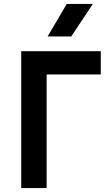

<svg xmlns="http://www.w3.org/2000/svg" viewBox="-20 -962 560 982"><path d="M88.5 0V-700H495.5V-581H218.5V0ZM223.5 -775.5 321.5 -942H455L344.5 -775.5Z"/></svg>

Font: Geologica Medium
Style: Regular
Weight: 500
Designer: Sindre Bremnes, Frode Helland
Foundry: Monokrom Skriftforlag AS
Version: Version 1.010;gftools[0.9.28]